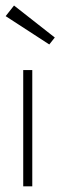

<svg xmlns="http://www.w3.org/2000/svg" viewBox="-23 -658 214 678"><path d="M151 -501 -3 -601 26.5 -638.5 170.5 -525.5ZM59 0V-410.5H91V0Z"/></svg>

Font: League Spartan ExtraLight
Style: Regular
Weight: 200
Foundry: The League of Moveable Type
Version: Version 2.002